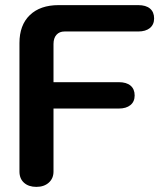

<svg xmlns="http://www.w3.org/2000/svg" viewBox="-20 -720 658 750"><path d="M56 -50V-552Q56 -622 96.5 -661Q137 -700 209 -700H520Q550 -700 566 -686.5Q582 -673 582 -648Q582 -624 565.5 -610.5Q549 -597 520 -597H232Q212 -597 200.5 -584Q189 -571 189 -548V-399H444Q474 -399 490 -385.5Q506 -372 506 -347Q506 -323 489.5 -309.5Q473 -296 444 -296H189V-50Q189 -23 170.5 -6.5Q152 10 122 10Q92 10 74 -6Q56 -22 56 -50Z"/></svg>

Font: Kodchasan
Style: Bold
Weight: 700
Designer: Katatrad Aksorn Co.,Ltd.
Foundry: Cadson Demak Co.,Ltd.
Version: Version 1.000; ttfautohint (v1.6)